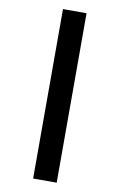

<svg xmlns="http://www.w3.org/2000/svg" viewBox="-106 -821 691 1107"><g transform="rotate(10 240.0 -268.0)"><path d="M170 228H308V-764H170Z"/></g></svg>

Font: Noto Sans UI SemiCondensed Black
Style: Italic
Weight: 900
Width: 4
Italic angle: -372°
Designer: Monotype Design Team
Foundry: Monotype Imaging Inc.
Version: Version 1.901